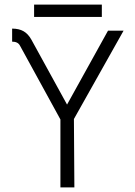

<svg xmlns="http://www.w3.org/2000/svg" viewBox="-20 -819 591 839"><path d="M67 -620Q58 -637 33 -637V-694Q63 -694 83 -682.5Q103 -671 117 -646L273 -362L452 -685H520L303 -299L305 0H244V-297ZM129 -799H425V-745H129Z"/></svg>

Font: Bellota Text
Style: Regular
Weight: 400
Designer: Kemie Guaida
Foundry: Kemie Guaida
Version: Version 4.001